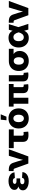

<svg xmlns="http://www.w3.org/2000/svg" viewBox="2186 -2976 802 5213"><g transform="rotate(-90 2586.5 -369.0)"><path d="M274.9 10.7Q205.1 10.7 148.7 -7.8Q92.3 -26.4 59.3 -62.5Q26.4 -98.6 26.4 -150.4Q26.4 -187.5 43.9 -213.6Q61.5 -239.7 93.3 -256.1Q125 -272.5 167.2 -280Q209.5 -287.6 258.3 -287.6H349.6V-221.2H275.9Q249.5 -221.2 230.7 -214.1Q211.9 -207 201.7 -194.3Q191.4 -181.6 191.4 -163.6Q191.4 -137.2 213.1 -121.8Q234.9 -106.4 276.9 -106.4Q304.7 -106.4 323.2 -113.8Q341.8 -121.1 352.3 -135.7Q362.8 -150.4 365.7 -171.4L522.9 -160.6Q517.1 -107.4 486.3 -69.1Q455.6 -30.8 402.6 -10Q349.6 10.7 274.9 10.7ZM262.2 -257.3Q210.9 -257.3 169.4 -263.4Q127.9 -269.5 98.6 -283.2Q69.3 -296.9 53.7 -319.8Q38.1 -342.8 38.1 -377Q38.1 -427.2 69.6 -463.4Q101.1 -499.5 155.8 -519Q210.4 -538.6 278.3 -538.6Q343.3 -538.6 394.3 -520.3Q445.3 -502 476.8 -466.1Q508.3 -430.2 515.1 -376.5L359.9 -365.2Q356.4 -392.1 335.4 -406.7Q314.5 -421.4 279.3 -421.4Q243.2 -421.4 221.7 -407.2Q200.2 -393.1 200.2 -370.1Q200.2 -349.1 220.5 -335.2Q240.7 -321.3 276.4 -321.3H349.6V-257.3Z M752.9 0 616.7 -377.4Q612.3 -389.2 603.5 -394.8Q594.7 -400.4 581.1 -400.4H549.3V-530.8H582Q665 -530.8 710.4 -500.7Q755.9 -470.7 776.4 -400.9L815.9 -278.3Q831.5 -227.1 844.5 -175Q857.4 -123 870.6 -67.9H834.5Q847.2 -123 859.9 -175Q872.6 -227.1 887.7 -278.3L963.9 -529.3H1139.6L946.8 0Z M1519.5 3.4Q1429.2 3.4 1385.5 -34.2Q1341.8 -71.8 1341.8 -147.9V-397H1171.9V-529.3H1680.2V-397H1510.7V-170.4Q1510.7 -147.5 1520.8 -137.5Q1530.8 -127.4 1556.6 -127.4Q1568.8 -127.4 1584 -128.4Q1599.1 -129.4 1609.9 -130.4L1619.6 -2.9Q1594.2 1 1569.1 2.2Q1543.9 3.4 1519.5 3.4Z M1978 11.2Q1895.5 11.2 1834.2 -22.9Q1772.9 -57.1 1739.3 -118.9Q1705.6 -180.7 1705.6 -263.7Q1705.6 -346.2 1739.3 -408Q1772.9 -469.7 1834.2 -504.2Q1895.5 -538.6 1978 -538.6Q2061 -538.6 2122.3 -504.2Q2183.6 -469.7 2217 -408Q2250.5 -346.2 2250.5 -263.7Q2250.5 -180.7 2217 -118.9Q2183.6 -57.1 2122.3 -22.9Q2061 11.2 1978 11.2ZM1978 -121.1Q2009.3 -121.1 2031.7 -138.4Q2054.2 -155.8 2066.7 -187.7Q2079.1 -219.7 2079.1 -263.7Q2079.1 -308.6 2066.7 -340.3Q2054.2 -372.1 2031.7 -389.2Q2009.3 -406.2 1978 -406.2Q1947.8 -406.2 1924.8 -389.2Q1901.9 -372.1 1889.6 -340.3Q1877.4 -308.6 1877.4 -263.7Q1877.4 -219.7 1889.6 -187.7Q1901.9 -155.8 1924.6 -138.4Q1947.3 -121.1 1978 -121.1ZM1928.2 -594.2 1944.3 -750H2090.3L2025.4 -594.2Z M2838.4 1.5Q2744.6 1.5 2704.3 -34.9Q2664.1 -71.3 2664.1 -149.4V-495.1H2827.6V-165.5Q2827.6 -145 2837.4 -135Q2847.2 -125 2867.7 -125Q2875.5 -125 2883.5 -125.5Q2891.6 -126 2896.5 -126.5L2907.7 -4.4Q2895.5 -2.4 2876.7 -0.5Q2857.9 1.5 2838.4 1.5ZM2376.5 0V-495.1H2540V0ZM2299.3 -400.4V-529.3H2912.6V-400.4Z M3163.1 1.5Q3068.8 1.5 3025.9 -34.4Q2982.9 -70.3 2982.9 -149.4V-529.3H3152.3V-167Q3152.3 -146 3161.9 -136.2Q3171.4 -126.5 3191.9 -126.5Q3199.2 -126.5 3205.1 -127Q3210.9 -127.4 3215.3 -127.9L3227.1 -4.4Q3214.8 -2.4 3198.5 -0.5Q3182.1 1.5 3163.1 1.5Z M3539.1 11.2Q3456.5 11.2 3395.3 -22.2Q3334 -55.7 3300.3 -116.5Q3266.6 -177.2 3266.6 -259.3Q3266.6 -341.8 3299.8 -402.1Q3333 -462.4 3394 -495.8Q3455.1 -529.3 3537.6 -529.3H3869.1V-400.9H3636.7L3537.6 -397Q3506.8 -397 3484.4 -381.1Q3461.9 -365.2 3450.2 -334.7Q3438.5 -304.2 3438.5 -259.3Q3438.5 -215.3 3450.7 -184.6Q3462.9 -153.8 3485.6 -137.5Q3508.3 -121.1 3539.1 -121.1Q3570.3 -121.1 3592.8 -137.5Q3615.2 -153.8 3627.7 -184.6Q3640.1 -215.3 3640.1 -259.3Q3640.1 -304.2 3627.7 -334.7Q3615.2 -365.2 3592.8 -381.1Q3570.3 -397 3539.1 -397V-446.3Q3595.7 -446.3 3644.8 -434.6Q3693.8 -422.9 3731 -397.5Q3768.1 -372.1 3789.1 -332Q3810.1 -292 3810.1 -235.4Q3810.1 -165 3776.9 -109.1Q3743.7 -53.2 3682.9 -21Q3622.1 11.2 3539.1 11.2Z M4165 11.7Q4086.4 11.7 4027.8 -23.4Q3969.2 -58.6 3936.8 -120.6Q3904.3 -182.6 3904.3 -263.2Q3904.3 -344.7 3936.8 -406.7Q3969.2 -468.8 4028.6 -503.4Q4087.9 -538.1 4168.9 -538.1Q4220.7 -538.1 4257.3 -523.7Q4293.9 -509.3 4318.4 -484.4Q4342.8 -459.5 4358.2 -427Q4373.5 -394.5 4382.8 -359.4H4420.9L4455.1 -278.8L4544.9 0H4390.1L4314.9 -265.6Q4306.2 -297.9 4294.4 -323.5Q4282.7 -349.1 4267.1 -367.2Q4251.5 -385.3 4231.2 -395.3Q4210.9 -405.3 4185.5 -405.3Q4151.4 -405.3 4126.7 -388.2Q4102.1 -371.1 4088.9 -339.8Q4075.7 -308.6 4075.7 -265.1Q4075.7 -221.2 4088.4 -189.5Q4101.1 -157.7 4125 -140.6Q4148.9 -123.5 4182.1 -123.5Q4208 -123.5 4229.5 -134Q4251 -144.5 4267.3 -163.3Q4283.7 -182.1 4295.7 -207.8Q4307.6 -233.4 4315.4 -262.7L4385.3 -529.3H4538.1L4454.6 -262.7L4419.4 -175.8H4380.4Q4370.1 -138.7 4354.2 -105Q4338.4 -71.3 4313.7 -44.9Q4289.1 -18.6 4252.9 -3.4Q4216.8 11.7 4165 11.7Z M4780.3 0 4644 -377.4Q4639.6 -389.2 4630.9 -394.8Q4622.1 -400.4 4608.4 -400.4H4576.7V-530.8H4609.4Q4692.4 -530.8 4737.8 -500.7Q4783.2 -470.7 4803.7 -400.9L4843.3 -278.3Q4858.9 -227.1 4871.8 -175Q4884.8 -123 4897.9 -67.9H4861.8Q4874.5 -123 4887.2 -175Q4899.9 -227.1 4915 -278.3L4991.2 -529.3H5167L4974.1 0Z"/></g></svg>

Font: Inter 24pt ExtraBold
Style: Regular
Weight: 800
Designer: Rasmus Andersson
Foundry: rsms
Version: Version 4.001;git-66647c0bb